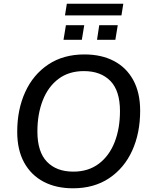

<svg xmlns="http://www.w3.org/2000/svg" viewBox="-20 -1008 815 1037"><path d="M374 9Q283 9 215.5 -26.5Q148 -62 110.5 -130Q73 -198 73 -296Q73 -416 116 -510.5Q159 -605 240.5 -659.5Q322 -714 436 -714Q528 -714 595.5 -678.5Q663 -643 700 -575Q737 -507 737 -410Q737 -289 694 -194.5Q651 -100 569.5 -45.5Q488 9 374 9ZM376 -81Q457 -81 513.5 -123.5Q570 -166 599 -240Q628 -314 628 -408Q628 -518 576 -571Q524 -624 433 -624Q352 -624 296 -582Q240 -540 211 -466Q182 -392 182 -298Q182 -188 233.5 -134.5Q285 -81 376 -81ZM331 -925 341 -988H646L636 -925ZM323 -793 336 -872H435L422 -793ZM504 -793 516 -872H616L603 -793Z"/></svg>

Font: Nunito Sans SemiBold
Style: Italic
Weight: 600
Italic angle: -9°
Designer: Vernon Adams
Foundry: Vernon Adams
Version: Version 3.006; ttfautohint (v1.8.3)